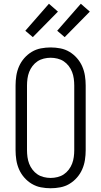

<svg xmlns="http://www.w3.org/2000/svg" viewBox="-20 -996 540 1024"><path d="M250 8Q224 8 198 3Q172 -2 149.5 -15.5Q127 -29 109.5 -49Q92 -69 81.5 -93Q71 -117 67 -143Q63 -169 63 -195V-540Q63 -566 67 -592Q71 -618 81.5 -642Q92 -666 109.5 -686Q127 -706 149.5 -719.5Q172 -733 198 -738Q224 -743 250 -743Q276 -743 302 -738Q328 -733 350.5 -719.5Q373 -706 390.5 -686Q408 -666 418.5 -642Q429 -618 433 -592Q437 -566 437 -540V-195Q437 -169 433 -143Q429 -117 418.5 -93Q408 -69 390.5 -49Q373 -29 350.5 -15.5Q328 -2 302 3Q276 8 250 8ZM250 -47Q268 -47 286.5 -51.5Q305 -56 320 -66Q335 -76 346.5 -91Q358 -106 364.5 -123Q371 -140 373.5 -158.5Q376 -177 376 -195V-540Q376 -558 373.5 -576.5Q371 -595 364.5 -612Q358 -629 346.5 -644Q335 -659 320 -669Q305 -679 286.5 -683.5Q268 -688 250 -688Q232 -688 213.5 -683.5Q195 -679 180 -669Q165 -659 153.5 -644Q142 -629 135.5 -612Q129 -595 126.5 -576.5Q124 -558 124 -540V-195Q124 -177 126.5 -158.5Q129 -140 135.5 -123Q142 -106 153.5 -91Q165 -76 180 -66Q195 -56 213.5 -51.5Q232 -47 250 -47ZM325 -798 285 -832 411 -976 459 -934ZM155 -798 115 -832 241 -976 289 -934Z"/></svg>

Font: Iosevka Curly Slab Light
Style: Regular
Weight: 300
Monospace: yes
Designer: Belleve Invis
Foundry: Belleve Invis
Version: Version 22.1.2; ttfautohint (v1.8.4)